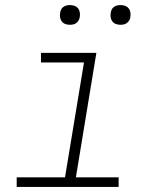

<svg xmlns="http://www.w3.org/2000/svg" viewBox="-20 -739 640 759"><path d="M46 0V-38H237L312 -492H142V-530H361L280 -38H449V0ZM456 -641Q447 -641 438.5 -644Q430 -647 424.5 -654Q419 -661 417.5 -670.5Q416 -680 418 -690Q419 -696 422 -702Q425 -708 431 -712Q437 -716 443.5 -717.5Q450 -719 456 -719Q466 -719 474.5 -716Q483 -713 488.5 -706Q494 -699 495.5 -689.5Q497 -680 495 -670Q494 -664 490.5 -658Q487 -652 481.5 -648Q476 -644 469.5 -642.5Q463 -641 456 -641ZM256 -641Q247 -641 238.5 -644Q230 -647 224.5 -654Q219 -661 217.5 -670.5Q216 -680 218 -690Q219 -696 222 -702Q225 -708 231 -712Q237 -716 243.5 -717.5Q250 -719 256 -719Q266 -719 274.5 -716Q283 -713 288.5 -706Q294 -699 295.5 -689.5Q297 -680 295 -670Q294 -664 290.5 -658Q287 -652 281.5 -648Q276 -644 269.5 -642.5Q263 -641 256 -641Z"/></svg>

Font: Iosevka Curly XLtExObl
Style: Regular
Weight: 200
Width: 7
Italic angle: -9°
Monospace: yes
Designer: Belleve Invis
Foundry: Belleve Invis
Version: Version 11.0.1; ttfautohint (v1.8.3)